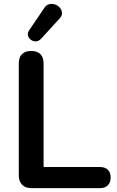

<svg xmlns="http://www.w3.org/2000/svg" viewBox="-20 -971 602 991"><path d="M142 0Q111 0 94 -17.5Q77 -35 77 -66V-643Q77 -675 93.5 -691.5Q110 -708 141 -708Q172 -708 188.5 -691.5Q205 -675 205 -643V-109H495Q522 -109 536.5 -95Q551 -81 551 -55Q551 -29 536.5 -14.5Q522 0 495 0ZM192 -771Q180 -758 165.5 -757.5Q151 -757 139.5 -765.5Q128 -774 124.5 -787Q121 -800 130 -814L208 -929Q219 -946 234.5 -949.5Q250 -953 265 -947.5Q280 -942 289.5 -930.5Q299 -919 300 -904.5Q301 -890 288 -876Z"/></svg>

Font: Nunito ExtraLight
Style: Bold
Weight: 700
Version: Version 3.602